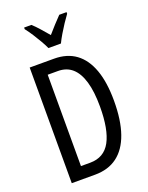

<svg xmlns="http://www.w3.org/2000/svg" viewBox="-171 -1028 859 1114"><g transform="rotate(-20 258.0 -471.5)"><path d="M467 -366Q467 -246 438.5 -164.5Q410 -83 354.5 -41.5Q299 0 217 0H73V-714H223Q303 -714 357 -674.5Q411 -635 439 -557.5Q467 -480 467 -366ZM379 -362Q379 -454 361 -515.5Q343 -577 308 -608Q273 -639 220 -639H157V-75H214Q300 -75 339.5 -147.5Q379 -220 379 -362ZM214 -783Q204 -805 189 -831Q174 -857 157 -883.5Q140 -910 122 -933V-943H167Q186 -926 208.5 -900.5Q231 -875 253 -849Q279 -879 296.5 -898Q314 -917 339 -943H384V-933Q369 -913 351.5 -886.5Q334 -860 318 -833Q302 -806 291 -783Z"/></g></svg>

Font: Noto Sans ExtraCondensed
Style: Regular
Weight: 400
Width: 2
Designer: Monotype Design Team
Foundry: Monotype Imaging Inc.
Version: Version 2.013